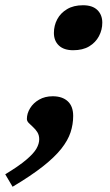

<svg xmlns="http://www.w3.org/2000/svg" viewBox="-89 -526 421 732"><path d="M-69 138.5Q-17 107 11 83.2Q39 59.5 49.8 40.8Q60.5 22 60.5 5Q60.5 -10.5 53.5 -21.8Q46.5 -33 37 -41.5Q27.5 -50 20.5 -57.2Q13.5 -64.5 13.5 -72.5Q13.5 -93.5 25.8 -113.5Q38 -133.5 60.2 -146.2Q82.5 -159 112 -159Q148.5 -159 169.2 -140Q190 -121 190 -84Q190 -52 180 -21.5Q170 9 144.8 41Q119.5 73 74.5 108.5Q29.5 144 -41 186ZM227.5 -506Q263.5 -506 282.2 -487.8Q301 -469.5 301 -439.5Q301 -412 288.2 -388Q275.5 -364 251 -349.2Q226.5 -334.5 190 -334.5Q154.5 -334.5 135.5 -352.5Q116.5 -370.5 116.5 -400.5Q116.5 -428.5 129.2 -452.5Q142 -476.5 166.8 -491.2Q191.5 -506 227.5 -506Z"/></svg>

Font: Newsreader 9pt SemiBold
Style: Italic
Weight: 600
Italic angle: -17°
Designer: Hugues Gentile
Foundry: Production Type
Version: Version 1.003